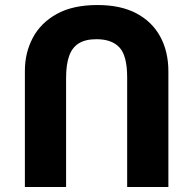

<svg xmlns="http://www.w3.org/2000/svg" viewBox="-20 -744 770 764"><path d="M79 0V-462Q79 -534 110.5 -593.5Q142 -653 206 -688.5Q270 -724 368 -724Q460 -724 522.5 -691Q585 -658 617.5 -598.5Q650 -539 650 -460V0H486V-436Q486 -522 455.5 -555Q425 -588 364 -588Q320 -588 293.5 -571.5Q267 -555 255 -521Q243 -487 243 -434V0Z"/></svg>

Font: Noto Sans Armenian ExtraBold
Style: Regular
Weight: 800
Version: Version 2.007